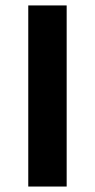

<svg xmlns="http://www.w3.org/2000/svg" viewBox="-20 -683 348 703"><path d="M83.5 0V-663.1H224.1V0Z"/></svg>

Font: Bpm'online Open Sans
Style: Bold
Weight: 700
Foundry: Ascender Corporation
Version: Version 1.10